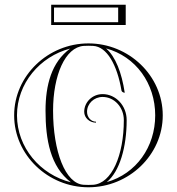

<svg xmlns="http://www.w3.org/2000/svg" viewBox="-20 -789 750 814"><path d="M513 -683V-769H197V-683ZM481 -695H209V-757H481ZM506.6 -396.1 508.8 -395.9C496.3 -480.2 469.5 -549.8 429.5 -583.8C555.9 -549.6 638 -435 638 -300C638 -166.2 557.6 -52.4 432.6 -17C487.6 -61.9 517 -165.7 517 -280C517 -340.7 471.3 -390 415 -390C371.9 -390 337 -356.4 337 -315C337 -289.6 359.4 -269 387 -269V-273C366 -273 349 -291.8 349 -315C349 -349.8 378.6 -378 415 -378C464.7 -378 505 -334.1 505 -280C505 -130.7 453.8 -11.1 375 -5.6C368.4 -5.2 361.7 -5 355 -5C348.3 -5 341.6 -5.2 335 -5.6C256.7 -9.7 205 -147.7 205 -320C205 -469.3 256.2 -588.9 335 -594.4C341.6 -594.8 348.3 -595 355 -595C361.7 -595 368.4 -594.8 375 -594.4C433 -591.3 476.5 -514.7 495.1 -405C495.8 -400.5 501.1 -397.1 506.6 -396.1ZM40 -300C40 -131.6 183.9 5 355 5C526.1 5 670 -131.6 670 -300C670 -468.4 526.1 -605 355 -605C183.9 -605 40 -468.4 40 -300ZM277.4 -583C198.2 -525.5 173 -427.7 173 -320C173 -196.6 193.4 -82.7 280.5 -16.2C150.6 -48.6 52 -163.8 52 -300C52 -435.1 149 -549.5 277.4 -583Z"/></svg>

Font: SortefaxS01
Style: Medium
Weight: 500
Designer: gluk
Foundry: gluk
Version: Version 0.261